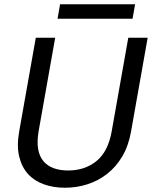

<svg xmlns="http://www.w3.org/2000/svg" viewBox="-20 -874 715 901"><path d="M148 -697H239L161 -257Q153 -209 159 -174.5Q165 -140 184 -117.5Q203 -95 232.5 -84.5Q262 -74 300 -74Q378 -74 432.5 -118Q487 -162 504 -257L582 -697H673L595 -257Q583 -189 553.5 -139.5Q524 -90 482 -57.5Q440 -25 389.5 -9Q339 7 285 7Q231 7 186 -9Q141 -25 111.5 -57.5Q82 -90 70 -139.5Q58 -189 70 -257ZM262 -854H614L602 -786H250Z"/></svg>

Font: SVN-Poppins
Style: Italic
Weight: 400
Italic angle: -10°
Designer: Ninad Kale (Devanagari), Jonny Pinhorn (Latin)
Foundry: Indian Type Foundry
Version: Version 3.002 2017; ttfautohint (v1.8.3)